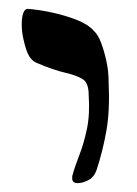

<svg xmlns="http://www.w3.org/2000/svg" viewBox="-20 -643 308 433"><path d="M155 -230Q149 -230 145.5 -233Q142 -236 143 -246Q149 -268 159 -293.5Q169 -319 176 -352Q183 -385 180 -429Q180 -456 166.5 -464.5Q153 -473 127 -479Q101 -485 63 -501Q53 -505 46 -516Q39 -527 33 -554Q31 -562 30 -571Q29 -580 29 -589.5Q29 -599 30.5 -606.5Q32 -614 35 -618.5Q38 -623 43 -623Q69 -621 98.5 -614.5Q128 -608 153.5 -598Q179 -588 192 -573Q201 -565 208 -546.5Q215 -528 220 -505Q225 -482 225 -458Q228 -394 220 -348.5Q212 -303 198 -260Q192 -243 179 -236.5Q166 -230 155 -230Z"/></svg>

Font: Noto Rashi Hebrew
Style: Regular
Weight: 400
Version: Version 1.006